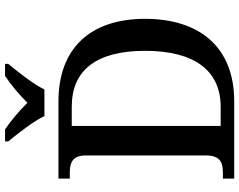

<svg xmlns="http://www.w3.org/2000/svg" viewBox="-116 -856 971 780"><g transform="rotate(-90 370.0 -465.5)"><path d="M289 -771H397C418 -816 470 -880 501 -918V-931H452C417 -908 373 -871 343 -840C313 -871 269 -908 235 -931H186V-918C217 -880 268 -816 289 -771ZM35 0H349C571 0 684 -143 684 -362C684 -589 560 -714 349 -714H35V-668H57C96 -668 129 -660 129 -603V-115C129 -54 97 -46 57 -46H35ZM326 -55H249V-660H327C477 -660 554 -558 554 -362C554 -166 477 -55 326 -55Z"/></g></svg>

Font: Noto Serif Oriya Medium
Style: Regular
Weight: 500
Designer: David Williams
Foundry: Google LLC, David Williams
Version: Version 1.051